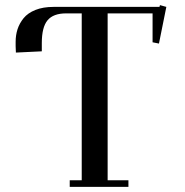

<svg xmlns="http://www.w3.org/2000/svg" viewBox="-20 -729 723 749"><path d="M41 -548.8V-565.9Q41 -591.8 48.3 -614.7Q55.7 -637.7 72 -658Q88.4 -678.2 118.2 -690.2Q147.9 -702.1 189 -702.1H602.1L604 -709L628.9 -702.1L600.1 -559.1L575.2 -564V-676.8H399.9V-25.9H481V0H252V-25.9H298.8V-676.8H237.8Q188 -676.8 165.5 -649.9Q143.1 -623 143.1 -561V-528.8L42 -523.9Z"/></svg>

Font: Dehuti
Style: Bold
Weight: 700
Version: Version 1.2